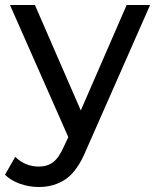

<svg xmlns="http://www.w3.org/2000/svg" viewBox="-36 -550 627 770"><path d="M120 200Q82 200 45.5 187.5Q9 175 -16 151L25 79Q65 118 120 118Q154 118 177.5 100Q201 82 221 36L238 0L4 -530H104L288 -107L472 -530H566L309 53Q274 137 227.5 168.5Q181 200 120 200Z"/></svg>

Font: Montserrat Medium
Style: Regular
Weight: 500
Designer: Julieta Ulanovsky
Foundry: Julieta Ulanovsky
Version: Version 9.000; ttfautohint (v1.8.4.7-5d5b)